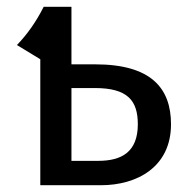

<svg xmlns="http://www.w3.org/2000/svg" viewBox="-20 -547 560 567"><path d="M30 -414 99 -372V0H278C385 0 485 -54 485 -180C485 -287 426 -357 261 -357H191V-527H109C87 -483 60 -445 30 -414ZM260 -287C357 -287 387 -250 387 -180C387 -98 339 -72 270 -72H191V-287Z"/></svg>

Font: FiraGO Unicode
Style: Regular
Weight: 400
Designer: bBox Type
Foundry: bBox Type GmbH
Version: Version 1.001;PS 001.001;hotconv 1.0.88;makeotf.lib2.5.64775